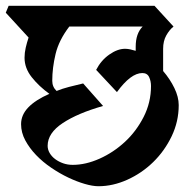

<svg xmlns="http://www.w3.org/2000/svg" viewBox="-43 -659 678 665"><path d="M558 -567Q544 -556 533 -536.5Q522 -517 522 -490V-413Q546 -385 561 -354Q576 -323 576 -295Q576 -238 551.5 -187Q527 -136 487.5 -97.5Q448 -59 398 -36.5Q348 -14 298 -14Q278 -14 250.5 -22Q223 -30 193.5 -44Q164 -58 134.5 -78Q105 -98 82 -122Q59 -146 44.5 -173Q30 -200 30 -229Q30 -261 55 -287Q80 -313 128 -334Q92 -360 67 -391.5Q42 -423 42 -459Q42 -476 46 -493.5Q50 -511 56 -529L-23 -615L-13 -639H492ZM314 -292Q226 -267 174 -232.5Q122 -198 122 -154Q122 -141 129 -129Q136 -117 148 -108Q160 -99 175.5 -93.5Q191 -88 209 -88Q254 -88 302 -109.5Q350 -131 389.5 -167.5Q429 -204 454.5 -254Q480 -304 480 -361Q480 -378 473.5 -392Q467 -406 450 -406Q410 -406 362 -340L290 -417Q307 -450 335.5 -470Q364 -490 390 -490Q399 -490 408 -488Q417 -486 427 -483V-497Q427 -543 451 -567H197Q161 -520 149.5 -472Q138 -424 138 -379Q138 -358 153 -344Q173 -352 196 -358Q219 -364 245 -370Z"/></svg>

Font: Jaini
Style: Regular
Weight: 400
Designer: Girish Dalvi, Maithili Shingre
Foundry: Ek Type
Version: Version 1.001;PS 1.000;hotconv 16.6.51;makeotf.lib2.5.65220